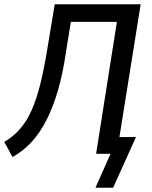

<svg xmlns="http://www.w3.org/2000/svg" viewBox="-33 -725 716 905"><path d="M417 160 488 0H420L518 -622H301L277 -474Q263 -377 240 -298.5Q217 -220 186.5 -160Q156 -100 116.5 -56.5Q77 -13 26 15L-13 -56Q30 -81 62 -118Q94 -155 117 -207.5Q140 -260 157.5 -331Q175 -402 190 -494L225 -705H630L530 -79H608L500 160Z"/></svg>

Font: Nunito Sans 10pt Condensed SemiBold
Style: Italic
Weight: 600
Width: 3
Italic angle: -9°
Designer: Vernon Adams
Foundry: Vernon Adams
Version: Version 3.101;gftools[0.9.27]